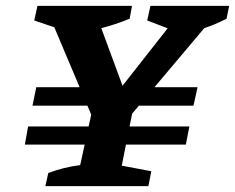

<svg xmlns="http://www.w3.org/2000/svg" viewBox="-20 -636 803 656"><path d="M91 -275 104 -338H655L641 -275ZM65 -142 76 -204H627L615 -142ZM312 -196 152 -575 161 -616H298L413 -304H368L613 -616H714L705 -572L388 -196ZM135 0 145 -45Q172 -55 198 -61.5Q224 -68 254 -72L304 -301H442L396 -70L497 -51L487 0ZM230 -521 97 -566 108 -616H431L423 -572Q374 -552 325 -539.5Q276 -527 230 -521ZM601 -521 483 -566 494 -616H763L754 -572Q715 -552 677 -539.5Q639 -527 601 -521Z"/></svg>

Font: Piazzolla Thin ExtraBold
Style: Italic
Weight: 800
Italic angle: -11.3°
Version: Version 2.005